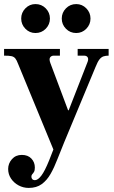

<svg xmlns="http://www.w3.org/2000/svg" viewBox="-26 -710 561 942"><path d="M115 212Q88 212 65 199.5Q42 187 28 166Q14 145 14 119Q14 92 32.5 71Q51 50 81 50Q111 50 128 68Q145 86 145 112Q145 126 141 133Q137 140 132.5 144.5Q128 149 128 157Q128 164 132.5 169Q137 174 145 174Q160 174 177 151.5Q194 129 215 77L404 -407Q409 -421 404 -429Q399 -437 386 -437H355V-470H507V-437Q493 -437 482 -433.5Q471 -430 462 -418.5Q453 -407 443 -382L289 -12Q271 31 255.5 71.5Q240 112 222 143.5Q204 175 178.5 193.5Q153 212 115 212ZM244 43 63 -396Q56 -415 49 -423.5Q42 -432 30 -434.5Q18 -437 -6 -437V-470H268V-437H238Q226 -437 220 -428.5Q214 -420 221 -401L308 -169H334ZM348 -548Q318 -548 297.5 -569Q277 -590 277 -619Q277 -648 297.5 -669Q318 -690 348 -690Q377 -690 397.5 -669Q418 -648 418 -619Q418 -590 397.5 -569Q377 -548 348 -548ZM148 -548Q119 -548 98.5 -569Q78 -590 78 -619Q78 -648 98.5 -669Q119 -690 148 -690Q178 -690 198.5 -669Q219 -648 219 -619Q219 -590 198.5 -569Q178 -548 148 -548Z"/></svg>

Font: Frank Ruhl Libre ExtraBold
Style: Regular
Weight: 800
Designer: Yanek Iontef
Foundry: Fontef
Version: Version 6.003;gftools[0.9.30]